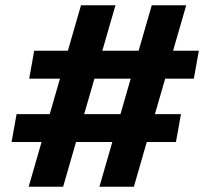

<svg xmlns="http://www.w3.org/2000/svg" viewBox="-20 -710 776 730"><path d="M608 -411 569 -276H668L649 -170H538L489 0H358L407 -170H269L220 0H89L138 -170H24L43 -276H169L208 -411H91L110 -517H238L288 -690H419L369 -517H507L557 -690H688L638 -517H736L717 -411ZM477 -411H339L300 -276H438Z"/></svg>

Font: Niramit
Style: Bold Italic
Weight: 700
Italic angle: -10°
Designer: Katatrad Aksorn Co.,Ltd.
Foundry: Cadson Demak Co.,Ltd.
Version: Version 1.001; ttfautohint (v1.6)